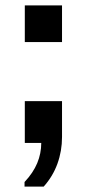

<svg xmlns="http://www.w3.org/2000/svg" viewBox="-20 -531 320 712"><path d="M71 161V144Q103 110 118 74Q133 38 133 -1H72V-156H210V-23Q210 29 193 76Q176 123 142 161ZM72 -375V-511H210V-375Z"/></svg>

Font: Chivo Medium SemiBold
Style: Regular
Weight: 600
Version: Version 2.002